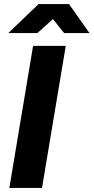

<svg xmlns="http://www.w3.org/2000/svg" viewBox="-20 -926 461 946"><path d="M26 0 143 -700H304L187 0ZM21 -763 170 -906H319V-902L164 -763ZM296 -763 185 -902 186 -906H320L421 -763Z"/></svg>

Font: Figtree ExtraBold
Style: Italic
Weight: 800
Italic angle: -9.5°
Foundry: Erik Kennedy
Version: Version 2.001;gftools[0.9.30]